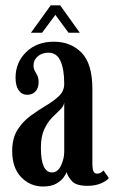

<svg xmlns="http://www.w3.org/2000/svg" viewBox="-20 -685 426 716"><path d="M140.5 10.5Q92.5 10.5 59 -24.2Q25.5 -59 25.5 -122Q25.5 -169.5 45 -200.5Q64.5 -231.5 93.5 -252.8Q122.5 -274 151.2 -291Q180 -308 199.8 -326.8Q219.5 -345.5 219.5 -372Q219.5 -427 205.5 -457.8Q191.5 -488.5 160.5 -488.5Q136 -488.5 120.5 -474.5Q105 -460.5 105 -442Q105 -429 109.8 -420.8Q114.5 -412.5 119.2 -403.2Q124 -394 124 -378.5Q124 -357 112.5 -344.2Q101 -331.5 81.5 -331.5Q61.5 -331.5 49.8 -348.2Q38 -365 38 -395Q38 -452.5 77.8 -491Q117.5 -529.5 181 -529.5Q244 -529.5 284.2 -488.5Q324.5 -447.5 324.5 -353V-77.5Q324.5 -53.5 328.8 -45.5Q333 -37.5 342 -37.5Q350.5 -37.5 356.8 -41.8Q363 -46 366 -49.5L386 -21Q378 -10.5 356.5 -1.2Q335 8 306.5 8Q264 8 248.2 -9.5Q232.5 -27 228.5 -43Q226 -36 217 -23.2Q208 -10.5 189.5 0Q171 10.5 140.5 10.5ZM174 -42Q195.5 -42 207.5 -67.8Q219.5 -93.5 219.5 -118.5V-303Q218 -289 204.5 -276.2Q191 -263.5 174.2 -246.5Q157.5 -229.5 145 -202.8Q132.5 -176 132.5 -134Q132.5 -42 174 -42ZM95.5 -563 169 -665H204.5L277.5 -563H235.5L186.5 -629.5L137 -563Z"/></svg>

Font: Imbue 10pt SemiBold
Style: Regular
Weight: 600
Designer: Tyler Finck
Foundry: Etcetera Type Company
Version: Version 1.102; ttfautohint (v1.8.3)